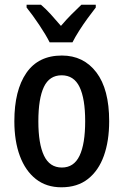

<svg xmlns="http://www.w3.org/2000/svg" viewBox="-20 -786 525 816"><path d="M444 -271Q444 -187 421.5 -124Q399 -61 354 -25.5Q309 10 241 10Q177 10 132.5 -25Q88 -60 64.5 -123Q41 -186 41 -271Q41 -402 92 -476Q143 -550 243 -550Q335 -550 389.5 -478.5Q444 -407 444 -271ZM143 -270Q143 -175 167 -124.5Q191 -74 243 -74Q294 -74 318 -124Q342 -174 342 -271Q342 -367 318 -416.5Q294 -466 242 -466Q190 -466 166.5 -416.5Q143 -367 143 -270ZM387 -766V-754Q372 -735 353 -709Q334 -683 316.5 -655.5Q299 -628 288 -606H191Q175 -638 146.5 -680.5Q118 -723 93 -754V-766H154Q174 -749 195.5 -725.5Q217 -702 239 -676Q263 -704 283 -724Q303 -744 326 -766Z"/></svg>

Font: Avrile Sans Condensed Medium
Style: Regular
Weight: 500
Width: 3
Designer: Monotype Design Team
Foundry: Monotype Imaging Inc.
Version: Version 2.001;September 10, 2019;FontCreator 11.5.0.2425 64-